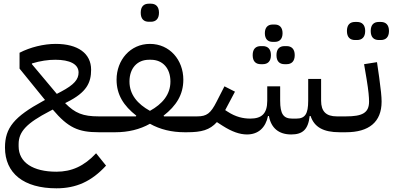

<svg xmlns="http://www.w3.org/2000/svg" viewBox="-20 -717 2134 1041"><path d="M286 304C393 304 476 267 555 181L501 114C436 184 368 214 286 214C159 214 81 164 81 76V64C81 -4 126 -50 249 -114L266 -123C349 -25 404 0 515 0H552L572 -20V-86H515C430 -86 387 -103 333 -158L343 -163C450 -216 474 -269 474 -339C474 -427 403 -479 282 -479C217 -479 144 -461 86 -431V-345L224 -175L213 -169C57 -84 7 -24 7 83C7 223 109 304 286 304ZM153 -373C199 -387 241 -393 280 -393C359 -393 406 -369 406 -324C406 -287 383 -258 311 -220L288 -208L153 -369Z M787 -599H798C824 -599 842 -614 842 -648C842 -682 824 -697 798 -697H787C760 -697 743 -682 743 -648C743 -614 760 -599 787 -599ZM552 0H606C674 0 738 -15 793 -46C848 -15 912 0 980 0H994L1014 -20V-86H869L867 -90C935 -143 974 -203 974 -285C974 -392 900 -479 793 -479C686 -479 612 -391 612 -285C612 -203 651 -143 719 -90L717 -86H572L552 -66ZM793 -116C726 -153 682 -204 682 -275C682 -347 724 -393 788 -393H798C862 -393 904 -347 904 -275C904 -204 860 -153 793 -116Z M1523 -369H1534C1560 -369 1578 -384 1578 -418C1578 -452 1560 -467 1534 -467H1523C1496 -467 1479 -452 1479 -418C1479 -384 1496 -369 1523 -369ZM1394 -369H1405C1431 -369 1449 -384 1449 -418C1449 -452 1431 -467 1405 -467H1394C1367 -467 1350 -452 1350 -418C1350 -384 1367 -369 1394 -369ZM1458 -490H1470C1495 -490 1512 -505 1512 -537C1512 -569 1495 -584 1470 -584H1458C1433 -584 1416 -569 1416 -537C1416 -505 1433 -490 1458 -490ZM994 0C1073 0 1117 -12 1156 -55L1187 -35C1237 -3 1280 12 1319 12C1381 12 1420 -25 1433 -88H1438C1450 -23 1491 12 1559 12C1620 12 1651 -14 1659 -88H1664C1684 -28 1733 0 1821 0L1841 -20V-86H1806C1748 -86 1721 -113 1721 -171V-289H1651V-171C1651 -99 1634 -74 1587 -74H1564C1517 -74 1499 -99 1499 -171V-249H1429V-171C1429 -101 1399 -74 1337 -74C1298 -74 1258 -83 1215 -111L1201 -120L1254 -220L1197 -249L1154 -165C1122 -102 1101 -86 1049 -86H1014L994 -66Z M2034 -500H2045C2071 -500 2089 -515 2089 -549C2089 -583 2071 -598 2045 -598H2034C2007 -598 1990 -583 1990 -549C1990 -515 2007 -500 2034 -500ZM1905 -500H1916C1942 -500 1960 -515 1960 -549C1960 -583 1942 -598 1916 -598H1905C1878 -598 1861 -583 1861 -549C1861 -515 1878 -500 1905 -500ZM1821 0H1856C1980 0 2049 -55 2049 -166C2049 -193 2045 -232 2036 -297L2024 -380L1954 -369L1968 -286C1978 -225 1981 -190 1981 -166C1981 -104 1943 -86 1856 -86H1841L1821 -66Z"/></svg>

Font: IBM Plex Arabic
Style: Regular
Weight: 400
Designer: Mike Abbink, Paul van der Laan, Pieter van Rosmalen, Wael Morcos, Khajak Apelian
Foundry: Bold Monday
Version: Version 1.0